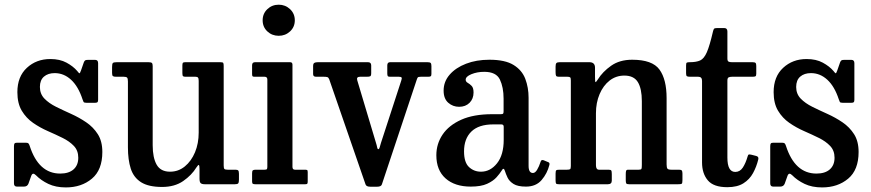

<svg xmlns="http://www.w3.org/2000/svg" viewBox="-20 -785 3712 818"><path d="M331.5 -362Q313.5 -417 282.8 -445.2Q252 -473.5 213 -473.5Q184.5 -473.5 167.2 -458.5Q150 -443.5 150 -414.5Q150 -385 169.2 -365Q188.5 -345 218.8 -330Q249 -315 283 -299.8Q317 -284.5 347.2 -264Q377.5 -243.5 396.8 -213.2Q416 -183 416 -137.5Q416 -61 371.5 -23.8Q327 13.5 260.5 13.5Q217.5 13.5 186 -1.5Q154.5 -16.5 133 -38.5Q119 -52.5 113 -35.5L101 -2Q96 10 82 10H52Q39.5 10 39.5 -4V-161.5Q39.5 -170.5 42 -173.8Q44.5 -177 53 -177H90Q98.5 -177 101.5 -173.5Q104.5 -170 106.5 -163.5Q144.5 -45.5 236.5 -45.5Q273 -45.5 293.2 -63.2Q313.5 -81 313.5 -113Q313.5 -143.5 294.8 -163.2Q276 -183 246.5 -197.5Q217 -212 183.8 -226.5Q150.5 -241 121 -261.5Q91.5 -282 72.8 -313.2Q54 -344.5 54 -392.5Q54 -458.5 94.5 -496Q135 -533.5 194.5 -533.5Q235 -533.5 263.5 -518Q292 -502.5 309 -482.5Q315.5 -474 318 -472.8Q320.5 -471.5 325 -484.5L337 -519Q339.5 -525.5 342.8 -527.8Q346 -530 356 -530H385Q398 -530 398 -516V-360Q398 -352 395.2 -349.5Q392.5 -347 384 -347H349Q338 -347 336 -350.8Q334 -354.5 331.5 -362Z M525 -157.5V-438Q525 -450.5 521.5 -454.2Q518 -458 507.5 -458H474.5Q464.5 -458 461 -460.8Q457.5 -463.5 457.5 -474V-499.5Q457.5 -513 460.8 -516.5Q464 -520 477.5 -520H612.5Q623.5 -520 627 -516.8Q630.5 -513.5 630.5 -503.5V-166.5Q630.5 -113 647.5 -83.2Q664.5 -53.5 704.5 -53.5Q740 -53.5 767.5 -76Q795 -98.5 810.8 -136.2Q826.5 -174 826.5 -220V-440.5Q826.5 -451 823.5 -454.5Q820.5 -458 813 -458H770.5Q762.5 -458 759.8 -460.5Q757 -463 757 -473.5V-506Q757 -515 759.2 -517.5Q761.5 -520 769.5 -520H918.5Q929 -520 931 -517Q933 -514 933 -503.5V-80.5Q933 -68 936.2 -65Q939.5 -62 950 -62H983Q991.5 -62 994.8 -58.8Q998 -55.5 998 -44.5V-20Q998 -8 995 -4Q992 0 980.5 0H853.5Q840.5 0 835.2 -4.5Q830 -9 830 -24V-64.5Q830 -79 827.5 -81.8Q825 -84.5 817 -72Q796.5 -38.5 760.2 -13.5Q724 11.5 670.5 11.5Q613 11.5 581.2 -8.5Q549.5 -28.5 537.2 -66.2Q525 -104 525 -157.5Z M1099 -698.5Q1099 -727 1119 -746Q1139 -765 1167.5 -765Q1195.5 -765 1215.8 -746Q1236 -727 1236 -698.5Q1236 -670 1215.8 -651.2Q1195.5 -632.5 1167.5 -632.5Q1139 -632.5 1119 -651.2Q1099 -670 1099 -698.5ZM1107.5 -458H1065Q1057.5 -458 1055.8 -460.2Q1054 -462.5 1054 -469.5V-507Q1054 -520 1066.5 -520H1216Q1226 -520 1226 -509.5V-74Q1226 -62 1236.5 -62H1278.5Q1286 -62 1288.5 -60.5Q1291 -59 1291 -51.5V-12.5Q1291 -5 1289.2 -2.5Q1287.5 0 1280 0H1069Q1060.5 0 1057.2 -2Q1054 -4 1054 -12V-47Q1054 -57 1057.5 -59.5Q1061 -62 1070 -62H1107.5Q1115.5 -62 1117.2 -64.8Q1119 -67.5 1119 -75.5V-446Q1119 -458 1107.5 -458Z M1603 -176 1689.5 -441.5Q1693 -451.5 1690.8 -454.8Q1688.5 -458 1679.5 -458H1641.5Q1634 -458 1632 -461Q1630 -464 1630 -472.5V-506.5Q1630 -520 1642 -520H1801Q1811 -520 1814.5 -517Q1818 -514 1818 -503.5V-470Q1818 -462 1814.8 -460Q1811.5 -458 1803.5 -458H1773Q1762 -458 1759.8 -455Q1757.5 -452 1755 -444L1607 0.5Q1604 10.5 1586.5 10.5H1558Q1541 10.5 1537.5 1L1382.5 -447.5Q1379.5 -455 1374.5 -456.5Q1369.5 -458 1359.5 -458H1326.5Q1313.5 -458 1314 -470V-503Q1314 -514 1319 -517Q1324 -520 1334 -520H1548Q1561.5 -520 1561.5 -506V-473.5Q1561.5 -462 1557.2 -460Q1553 -458 1541.5 -458H1514Q1497.5 -458 1502 -443L1581.5 -177.5Q1585.5 -165 1586.8 -157.2Q1588 -149.5 1592 -149.5Q1595.5 -149.5 1597.5 -156.8Q1599.5 -164 1603 -176Z M1839 -123.5Q1839 -172 1865.5 -211.5Q1892 -251 1944.8 -274.8Q1997.5 -298.5 2077 -298.5H2112.5Q2121 -298.5 2123.2 -300.5Q2125.5 -302.5 2125.5 -311.5V-364.5Q2125.5 -413 2109.8 -446Q2094 -479 2043 -479Q2013 -479 1988.5 -469Q1964 -459 1964 -445.5Q1964 -437 1972.5 -432.2Q1981 -427.5 1989.2 -419.2Q1997.5 -411 1997.5 -391Q1997.5 -364 1980.5 -347Q1963.5 -330 1936 -330Q1909.5 -330 1889.8 -347.2Q1870 -364.5 1870 -399Q1870 -437.5 1895.8 -467Q1921.5 -496.5 1965.5 -513.5Q2009.5 -530.5 2065 -530.5Q2132 -530.5 2168 -508.2Q2204 -486 2218 -449Q2232 -412 2232 -368.5V-78.5Q2232 -48 2250.5 -48Q2260 -48 2268.2 -61.5Q2276.5 -75 2283.5 -96.5Q2286 -105.5 2295.5 -102.5L2316 -94Q2323 -91.5 2320.5 -82Q2311.5 -46 2287.5 -18Q2263.5 10 2221 10H2220.5Q2186 10 2168 -1.2Q2150 -12.5 2142.5 -28.2Q2135 -44 2131 -57Q2126 -74.5 2116.5 -57Q2109.5 -45.5 2095.5 -29.8Q2081.5 -14 2055.5 -2Q2029.5 10 1985.5 10Q1917.5 10 1878.2 -25Q1839 -60 1839 -123.5ZM1957 -140Q1957 -93 1978.2 -73.2Q1999.5 -53.5 2029 -53.5Q2069 -53.5 2097.5 -89.2Q2126 -125 2126 -189.5V-245Q2126 -255 2116 -255H2081Q2019.5 -255 1988.2 -224.5Q1957 -194 1957 -140Z M2397.5 -458H2360.5Q2351.5 -458 2349.2 -462Q2347 -466 2347 -477.5V-501Q2347 -512.5 2350.5 -516.2Q2354 -520 2364.5 -520H2491Q2515 -520 2515 -496.5V-458.5Q2515 -436.5 2517 -435.2Q2519 -434 2527 -446.5Q2547.5 -479.5 2583.8 -505Q2620 -530.5 2673.5 -530.5Q2759 -530.5 2789.5 -488.8Q2820 -447 2820 -367V-84.5Q2820 -70.5 2823.8 -66.2Q2827.5 -62 2840 -62H2873Q2882 -62 2884.8 -58.5Q2887.5 -55 2887.5 -45.5V-17.5Q2887.5 -4 2884.2 -2Q2881 0 2868 0H2660.5Q2650.5 0 2648.2 -3.5Q2646 -7 2646 -17V-43.5Q2646 -52.5 2647.5 -57.2Q2649 -62 2656.5 -62H2701.5Q2711 -62 2712.8 -65.5Q2714.5 -69 2714.5 -82.5V-354Q2714.5 -407.5 2697.5 -435.2Q2680.5 -463 2640 -463Q2604.5 -463 2577.2 -441.8Q2550 -420.5 2534.5 -384Q2519 -347.5 2519 -302.5V-81Q2519 -62 2532 -62H2572Q2581.5 -62 2584 -58.8Q2586.5 -55.5 2586.5 -43V-15.5Q2586.5 0 2569.5 0H2362Q2351.5 0 2349.2 -3Q2347 -6 2347 -17V-45.5Q2347 -57 2350 -59.5Q2353 -62 2364 -62H2395.5Q2405 -62 2408.5 -64Q2412 -66 2412 -77.5V-442.5Q2412 -453 2409 -455.5Q2406 -458 2397.5 -458Z M3210.5 -105.5Q3203 -74.5 3188.2 -47.5Q3173.5 -20.5 3147.2 -4Q3121 12.5 3078.5 12.5Q3020 12.5 2995.5 -16.8Q2971 -46 2971 -93V-440.5Q2971 -458 2955 -458H2920Q2909.5 -458 2906.2 -460.5Q2903 -463 2903 -473V-506Q2903 -516 2905.8 -518Q2908.5 -520 2918.5 -520Q2946.5 -520 2963 -527.5Q2979.5 -535 2991.5 -562.5Q3003.5 -590 3017.5 -650.5Q3019.5 -659 3022 -662.2Q3024.5 -665.5 3035.5 -665.5H3065.5Q3079 -665.5 3079 -651V-536Q3079 -525.5 3083.5 -522.8Q3088 -520 3098 -520H3186Q3195.5 -520 3198.8 -517Q3202 -514 3202 -504V-470.5Q3202 -461.5 3198.2 -459.8Q3194.5 -458 3185.5 -458H3099Q3089 -458 3084 -455.2Q3079 -452.5 3079 -441.5V-113.5Q3079 -52.5 3112.5 -52.5Q3132.5 -52.5 3144.8 -71.2Q3157 -90 3165 -118Q3167 -126 3170.5 -126.8Q3174 -127.5 3182.5 -125.5L3202 -120.5Q3213.5 -117.5 3210.5 -105.5Z M3553.5 -362Q3535.5 -417 3504.8 -445.2Q3474 -473.5 3435 -473.5Q3406.5 -473.5 3389.2 -458.5Q3372 -443.5 3372 -414.5Q3372 -385 3391.2 -365Q3410.5 -345 3440.8 -330Q3471 -315 3505 -299.8Q3539 -284.5 3569.2 -264Q3599.5 -243.5 3618.8 -213.2Q3638 -183 3638 -137.5Q3638 -61 3593.5 -23.8Q3549 13.5 3482.5 13.5Q3439.5 13.5 3408 -1.5Q3376.5 -16.5 3355 -38.5Q3341 -52.5 3335 -35.5L3323 -2Q3318 10 3304 10H3274Q3261.5 10 3261.5 -4V-161.5Q3261.5 -170.5 3264 -173.8Q3266.5 -177 3275 -177H3312Q3320.5 -177 3323.5 -173.5Q3326.5 -170 3328.5 -163.5Q3366.5 -45.5 3458.5 -45.5Q3495 -45.5 3515.2 -63.2Q3535.5 -81 3535.5 -113Q3535.5 -143.5 3516.8 -163.2Q3498 -183 3468.5 -197.5Q3439 -212 3405.8 -226.5Q3372.5 -241 3343 -261.5Q3313.5 -282 3294.8 -313.2Q3276 -344.5 3276 -392.5Q3276 -458.5 3316.5 -496Q3357 -533.5 3416.5 -533.5Q3457 -533.5 3485.5 -518Q3514 -502.5 3531 -482.5Q3537.5 -474 3540 -472.8Q3542.5 -471.5 3547 -484.5L3559 -519Q3561.5 -525.5 3564.8 -527.8Q3568 -530 3578 -530H3607Q3620 -530 3620 -516V-360Q3620 -352 3617.2 -349.5Q3614.5 -347 3606 -347H3571Q3560 -347 3558 -350.8Q3556 -354.5 3553.5 -362Z"/></svg>

Font: Besley* Narrow Medium
Style: Regular
Weight: 500
Width: 4
Designer: Owen Earl
Foundry: indestructible type*
Version: Version 3.000; ttfautohint (v1.8.3)